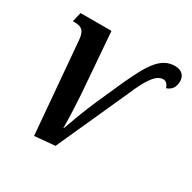

<svg xmlns="http://www.w3.org/2000/svg" viewBox="-128 -670 807 807"><g transform="rotate(30 275.5 -266.5)"><path d="M134 9 233 0 387 -341C424 -429 453 -469 486 -469C501 -469 510 -456 514 -442C536 -449 551 -466 551 -496C551 -522 535 -542 501 -542C431 -542 396 -479 346 -372L289 -244C260 -179 235 -106 226 -82H224C224 -133 221 -196 218 -240L195 -536H45L34 -490H43C77 -490 92 -478 96 -437Z"/></g></svg>

Font: Noto Serif Condensed Semi
Style: Italic
Weight: 600
Width: 3
Italic angle: -12°
Designer: Monotype Design Team
Foundry: Monotype Imaging Inc.
Version: Version 1.901